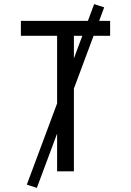

<svg xmlns="http://www.w3.org/2000/svg" viewBox="-20 -837 640 938"><path d="M259 0V-662H82V-735H518V-662H341V0ZM160 81 111 65 440 -817 489 -801Z"/></svg>

Font: Iosevka Aile
Style: Regular
Weight: 400
Designer: Belleve Invis
Foundry: Belleve Invis
Version: Version 28.0.1; ttfautohint (v1.8.4)